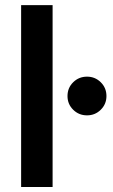

<svg xmlns="http://www.w3.org/2000/svg" viewBox="-20 -748 452 768"><path d="M190.4 -727.5V0H64.5V-727.5ZM328.1 -286.6Q295.4 -286.6 272.7 -309.1Q250 -331.5 250 -363.8Q250 -396.5 272.7 -418.9Q295.4 -441.4 328.1 -441.4Q360.4 -441.4 383.1 -418.9Q405.8 -396.5 405.8 -363.8Q405.8 -331.5 383.1 -309.1Q360.4 -286.6 328.1 -286.6Z"/></svg>

Font: Inter 18pt SemiBold
Style: Regular
Weight: 600
Designer: Rasmus Andersson
Foundry: rsms
Version: Version 4.001;git-66647c0bb